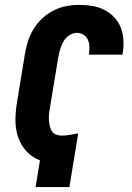

<svg xmlns="http://www.w3.org/2000/svg" viewBox="-20 -763 540 783"><path d="M125 0 143 -109Q111 -121 88 -146Q65 -171 54 -203.5Q43 -236 43 -271.5Q43 -307 49 -344L82 -545Q86 -570 94.5 -596Q103 -622 117.5 -645.5Q132 -669 153 -688.5Q174 -708 199 -720.5Q224 -733 250.5 -738Q277 -743 303 -743Q330 -743 355.5 -739Q381 -735 404 -723.5Q427 -712 444.5 -694Q462 -676 471.5 -653Q481 -630 483 -603.5Q485 -577 481 -550L479 -540H342L343 -544Q345 -559 344.5 -574Q344 -589 338 -601.5Q332 -614 320 -621.5Q308 -629 293 -629Q282 -629 271 -624Q260 -619 251.5 -610.5Q243 -602 237.5 -591.5Q232 -581 228 -570Q224 -559 221.5 -548Q219 -537 217 -526L184 -325Q181 -312 180 -299.5Q179 -287 179.5 -275Q180 -263 182.5 -251Q185 -239 191 -229Q197 -219 208 -214.5Q219 -210 231 -210Q248 -210 265 -213Q282 -216 299 -219L263 0Z"/></svg>

Font: Iosevka Term Curly Hv Obl
Style: Regular
Weight: 900
Italic angle: -9°
Designer: Belleve Invis
Foundry: Belleve Invis
Version: Version 32.3.0